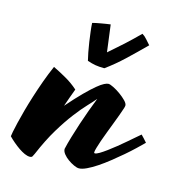

<svg xmlns="http://www.w3.org/2000/svg" viewBox="-144 -563 630 671"><g transform="rotate(15 171.0 -228.0)"><path d="M115.2 -235.8Q109.4 -220.2 103.5 -204.1Q97.7 -188 91.8 -170.9Q122.6 -206.1 144.8 -228.3Q167 -250.5 182.4 -263.2Q197.8 -275.9 207.3 -280.5Q216.8 -285.2 222.2 -285.2Q228.5 -285.2 241.2 -278.8Q253.9 -272.5 266.8 -263.2Q279.8 -253.9 289.3 -244.1Q298.8 -234.4 298.8 -227.1Q298.8 -225.6 298.3 -223.4Q297.9 -221.2 296.9 -217.8Q293 -205.6 286.9 -189Q280.8 -172.4 273.9 -154.5Q267.1 -136.7 260.3 -118.9Q253.4 -101.1 248 -85.4Q242.7 -69.8 239.3 -58.1Q235.8 -46.4 235.8 -41Q235.8 -38.1 238.8 -38.1Q244.1 -38.1 254.9 -44.4Q265.6 -50.8 279.5 -61Q293.5 -71.3 308.6 -83.5Q323.7 -95.7 337.6 -107.7Q351.6 -119.6 362.8 -129.4Q374 -139.2 379.9 -144Q384.8 -139.6 390.6 -132.8Q396.5 -126 401.9 -120.1Q391.1 -109.4 375 -94Q358.9 -78.6 340.1 -62.5Q321.3 -46.4 301 -30.3Q280.8 -14.2 261.7 -1.5Q242.7 11.2 226.1 19Q209.5 26.9 198.2 26.9Q190.9 26.9 179.7 21.7Q168.5 16.6 158 9Q147.5 1.5 140.1 -7.8Q132.8 -17.1 132.8 -25.9Q137.2 -45.9 144.8 -71.3Q152.3 -96.7 161.1 -123.3Q169.9 -149.9 179.4 -176Q189 -202.1 197.8 -224.1L196.8 -223.1Q187.5 -211.9 170.2 -193.6Q152.8 -175.3 130.9 -146.7Q108.9 -118.2 84.5 -77.9Q60.1 -37.6 36.6 17.6Q33.7 24.4 31.2 28.3Q28.8 32.2 22 32.2Q13.7 32.2 3.2 27.6Q-7.3 22.9 -18.3 15.4Q-29.3 7.8 -40.3 -1.5Q-51.3 -10.7 -60.1 -20Q-60.1 -22.9 -57.4 -36.6Q-54.7 -50.3 -49.8 -71Q-44.9 -91.8 -37.6 -118.4Q-30.3 -145 -21 -174.3Q-11.7 -203.6 -0.7 -234.1Q10.3 -264.6 22.9 -293Q43.5 -283.2 68.6 -269Q93.8 -254.9 115.2 -235.8ZM111.8 -476.1Q116.7 -477.5 124.8 -479.2Q132.8 -481 141.6 -482.4Q150.4 -483.9 159.4 -485.4Q168.5 -486.8 175.8 -487.8L188.5 -390.1Q216.3 -414.1 240.5 -436Q264.6 -458 291.5 -484.9Q301.3 -479 308.8 -470Q316.4 -460.9 324.7 -452.1Q291.5 -418.9 259.5 -388.7Q227.5 -358.4 193.8 -334Q175.3 -334 161.1 -336.4Q147 -338.9 131.8 -344.2Q128.9 -356 125.5 -373Q122.1 -390.1 119.4 -408.9Q116.7 -427.7 114.5 -445.6Q112.3 -463.4 111.8 -476.1Z"/></g></svg>

Font: Yesteryear
Style: Regular
Weight: 400
Designer: Astigmatic (AOETI)
Foundry: Astigmatic (AOETI)
Version: Version 1.000